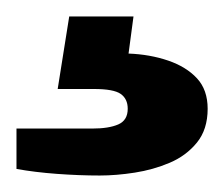

<svg xmlns="http://www.w3.org/2000/svg" viewBox="-20 -31 272 233"><path d="M101 182Q76 182 49 180Q22 178 0 174V125H92Q112 125 123.5 120Q135 115 135 101Q135 89 126.5 83Q118 77 94 77H50L64 -11H142L136 34Q162 35 184 42.5Q206 50 219 64Q232 78 232 101Q232 126 219 142Q206 158 186 166.5Q166 175 143.5 178.5Q121 182 101 182Z"/></svg>

Font: Archivo SemiBold
Style: Regular
Weight: 600
Designer: Hector Gatti
Foundry: Omnibus-Type
Version: Version 2.001